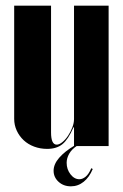

<svg xmlns="http://www.w3.org/2000/svg" viewBox="-20 -515 433 677"><path d="M239 -66Q221 -24 200.5 -7Q180 10 146 10Q122 10 100.5 2Q79 -6 63.5 -20.5Q48 -35 39 -54.5Q30 -74 30 -96V-495H160V-48Q160 -5 180 -5Q189 -5 200 -14Q211 -23 220 -36.5Q229 -50 235 -65.5Q241 -81 241 -95V-495H363V0H241V-66ZM307 81Q295 110 275 126Q255 142 230 142Q204 142 186.5 126Q169 110 169 87Q169 64 188.5 41.5Q208 19 243 -2H253Q233 11 224 27Q215 43 215 59Q215 82 228.5 99.5Q242 117 260 117Q271 117 282 108Q293 99 302 78Z"/></svg>

Font: Moniqa Black Display
Style: Regular
Weight: 900
Designer: Rajesh Rajput
Foundry: Rajesh Rajput
Version: Version 1.000